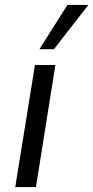

<svg xmlns="http://www.w3.org/2000/svg" viewBox="-20 -760 379 780"><path d="M42 0 122 -496H205L126 0ZM140 -560 254 -740H339L199 -560Z"/></svg>

Font: Nunito Sans 7pt Condensed
Style: Italic
Weight: 400
Width: 3
Italic angle: -9°
Designer: Vernon Adams
Foundry: Vernon Adams
Version: Version 3.101;gftools[0.9.27]